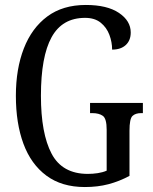

<svg xmlns="http://www.w3.org/2000/svg" viewBox="-20 -744 616 774"><path d="M322 10Q229 10 167 -36Q105 -82 74.5 -164.5Q44 -247 44 -358Q44 -466 76 -548.5Q108 -631 170.5 -677.5Q233 -724 326 -724Q412 -724 459.5 -692Q507 -660 507 -613Q507 -581 487 -562.5Q467 -544 432 -544Q432 -574 421 -603.5Q410 -633 386 -652.5Q362 -672 323 -672Q231 -672 188 -594Q145 -516 145 -358Q145 -206 188 -124.5Q231 -43 334 -43Q354 -43 374 -46Q394 -49 410 -56V-221Q410 -266 394.5 -277Q379 -288 352 -288H343V-329H556V-288H549Q526 -288 514 -276.5Q502 -265 502 -217V-35Q461 -13 417.5 -1.5Q374 10 322 10Z"/></svg>

Font: Noto Serif Lao ExtraCondensed
Style: Regular
Weight: 400
Width: 2
Designer: Monotype Design Team
Foundry: Monotype Imaging Inc.
Version: Version 2.003; ttfautohint (v1.8.4.7-5d5b)